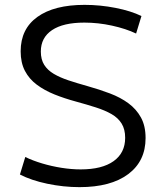

<svg xmlns="http://www.w3.org/2000/svg" viewBox="-20 -760 681 790"><path d="M307 10Q241 10 174.5 -4Q108 -18 62 -42L84 -114Q115 -99 153.5 -87.5Q192 -76 233 -69.5Q274 -63 312 -63Q400 -63 447.5 -97Q495 -131 495 -193Q495 -228 480.5 -251.5Q466 -275 439 -290.5Q412 -306 374.5 -318Q337 -330 293 -342Q245 -355 204 -371.5Q163 -388 131.5 -411.5Q100 -435 82.5 -468.5Q65 -502 65 -549Q65 -641 134 -690.5Q203 -740 328 -740Q392 -740 455.5 -727.5Q519 -715 562 -694L540 -622Q498 -642 441 -654.5Q384 -667 327 -667Q240 -667 194 -636Q148 -605 148 -548Q148 -515 162 -493Q176 -471 201.5 -456Q227 -441 261.5 -429.5Q296 -418 339 -406Q389 -392 432.5 -375.5Q476 -359 508.5 -335Q541 -311 560 -276.5Q579 -242 579 -192Q579 -97 507.5 -43.5Q436 10 307 10Z"/></svg>

Font: M PLUS 1
Style: Regular
Weight: 400
Designer: Coji Morishita
Foundry: UNDERFOREST DESIGN
Version: Version 1.001